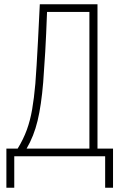

<svg xmlns="http://www.w3.org/2000/svg" viewBox="-20 -734 570 902"><path d="M10 148V-36H63Q90 -80 106 -124Q122 -168 131 -220Q140 -272 146 -340Q149 -380 152 -427.5Q155 -475 158.5 -543Q162 -611 167 -714H438V-36H511V148H474V0H47V148ZM183 -348Q174 -239 156.5 -166.5Q139 -94 105 -36H400V-678H201Q197 -568 192.5 -490.5Q188 -413 183 -348Z"/></svg>

Font: Noto Sans Mono Condensed ExtraLight
Style: Regular
Weight: 200
Width: 3
Designer: Monotype Design Team
Foundry: Monotype Imaging Inc.
Version: Version 2.014; ttfautohint (v1.8.4.7-5d5b)